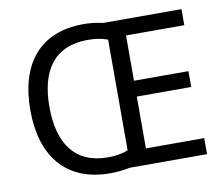

<svg xmlns="http://www.w3.org/2000/svg" viewBox="-80 -823 1088 931"><g transform="rotate(-10 464.0 -357.5)"><path d="M386 -725C167 -725 61 -580 61 -359C61 -137 168 10 391 10C425 10 458 6 488 0H868V-79H581V-334H849V-412H581V-635H868V-714H482C453 -721 420 -725 386 -725ZM394 -646C431 -646 464 -641 492 -630V-85C465 -74 430 -68 393 -68C230 -68 155 -178 155 -358C155 -538 230 -646 394 -646Z"/></g></svg>

Font: Noto Sans Elbasan
Style: Regular
Weight: 400
Designer: Monotype Design Team
Foundry: Monotype Imaging Inc.
Version: Version 2.004